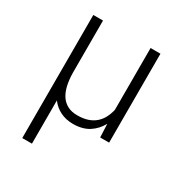

<svg xmlns="http://www.w3.org/2000/svg" viewBox="-170 -656 940 988"><g transform="rotate(30 300.0 -162.5)"><path d="M158.2 -528.3V-219.2Q158.7 -176.8 166.5 -143.3Q174.3 -109.9 189.9 -86.9Q205.6 -64 229.5 -51.8Q253.4 -39.6 286.6 -39.6Q321.8 -39.6 347.9 -48.3Q374 -57.1 392.6 -73.2Q411.1 -89.4 422.9 -111.6Q434.6 -133.8 440.9 -160.6V-528.3H499.5V0H446.3L442.9 -79.1Q420.4 -38.1 383.3 -14.4Q346.2 9.3 291 9.8Q247.1 9.8 213.6 -7.1Q180.2 -23.9 158.2 -53.7V203.1H100.6V-528.3Z"/></g></svg>

Font: Roboto Mono Light
Style: Regular
Weight: 300
Designer: Google
Version: Version 2.000985; 2015; ttfautohint (v1.3)